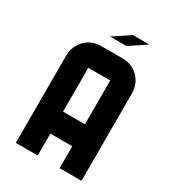

<svg xmlns="http://www.w3.org/2000/svg" viewBox="-202 -963 970 1075"><g transform="rotate(30 283.0 -425.5)"><path d="M354 -283.7V-566.9H212.4V-283.7ZM354 -708.5Q412.6 -708.5 453.4 -668Q494.1 -627.4 495.6 -566.9V0H354V-141.6H212.4V0H70.8V-566.9Q72.3 -627.4 113 -668Q153.8 -708.5 212.4 -708.5ZM230 -779.3 336.4 -850.6H442.9L336.4 -779.3Z"/></g></svg>

Font: Blazma
Style: Regular
Weight: 400
Designer: GGBotNet
Version: 1.00